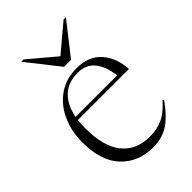

<svg xmlns="http://www.w3.org/2000/svg" viewBox="-219 -824 926 926"><g transform="rotate(-45 243.5 -361.0)"><path d="M273 -522Q353.5 -522 398.5 -472Q443.5 -422 448.5 -340.5H100Q97 -316 97 -288Q97 -161.5 147.5 -99.8Q198 -38 290.5 -38Q338.5 -38 377.8 -56Q417 -74 457 -120.5L463.5 -115.5Q412.5 -45 368 -17.5Q323.5 10 265.5 10Q164.5 10 101.8 -55.2Q39 -120.5 39 -250Q39 -323 66.5 -385Q94 -447 146.5 -484.5Q199 -522 273 -522ZM261.5 -502.5Q193.5 -502.5 154.5 -464.2Q115.5 -426 103 -359H386.5Q367.5 -502.5 261.5 -502.5ZM410 -732 282 -569H234.5L106 -732H122L258 -617.5L394 -732Z"/></g></svg>

Font: Newsreader Display Light
Style: Regular
Weight: 300
Designer: Hugues Gentile
Foundry: Production Type
Version: Version 1.001